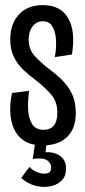

<svg xmlns="http://www.w3.org/2000/svg" viewBox="-20 -558 331 750"><path d="M148 10Q102 10 74.5 -8Q47 -26 34 -56Q21 -86 20 -122.5Q19 -159 27 -195L94 -203Q88 -164 90 -129Q92 -94 106 -72.5Q120 -51 150 -51Q204 -51 204 -118Q204 -160 181 -187.5Q158 -215 118 -246Q95 -263 72.5 -284Q50 -305 35 -334Q20 -363 20 -404Q20 -464 53.5 -501Q87 -538 148 -538Q216 -538 246 -487.5Q276 -437 261 -345L194 -335Q200 -364 199 -397Q198 -430 186 -452.5Q174 -475 147 -475Q123 -475 107.5 -455Q92 -435 92 -404Q92 -365 115.5 -339.5Q139 -314 171 -289Q196 -271 220 -248Q244 -225 260 -193.5Q276 -162 276 -117Q276 -55 241.5 -22.5Q207 10 148 10ZM63 137 95 94Q109 109 129 116Q149 123 164.5 119Q180 115 180 96Q180 80 164.5 68.5Q149 57 108 63L118 -6H163L158 37Q174 35 193 40.5Q212 46 225 60.5Q238 75 238 101Q238 131 219.5 148.5Q201 166 172.5 170.5Q144 175 114.5 166.5Q85 158 63 137Z"/></svg>

Font: Bricolage Grotesque 48pt Condensed Light
Style: Regular
Weight: 300
Width: 3
Designer: Mathieu Triay
Foundry: Atelier Triay
Version: Version 1.000; ttfautohint (v1.8.4.7-5d5b);gftools[0.9.32]